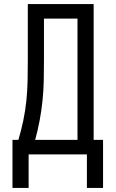

<svg xmlns="http://www.w3.org/2000/svg" viewBox="-20 -755 565 939"><path d="M41 164V-71H70Q84 -118 94 -166Q104 -214 109 -263Q114 -312 115 -361Q116 -410 116 -459V-735H438V-71H484V164H405V0H120V164ZM152 -71H359V-664H195V-459Q195 -410 194 -361Q193 -312 188 -263.5Q183 -215 174 -166.5Q165 -118 152 -71Z"/></svg>

Font: Iosevka Pride
Style: Regular
Weight: 400
Monospace: yes
Designer: Belleve Invis
Foundry: Belleve Invis
Version: Version 30.3.1; ttfautohint (v1.8.4)